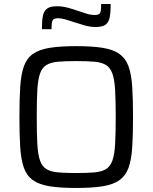

<svg xmlns="http://www.w3.org/2000/svg" viewBox="-20 -925 757 953"><path d="M358.1 8Q277.8 8 225.4 -0.6Q173 -9.3 142.7 -31.2Q112.4 -53.1 98.4 -92.6Q84.4 -132.2 80.4 -193.8Q76.4 -255.4 76.4 -344Q76.4 -432.6 80.4 -494.2Q84.4 -555.8 98.4 -595.4Q112.4 -634.9 142.7 -656.8Q173 -678.7 225.4 -687.4Q277.8 -696 358.1 -696Q438.4 -696 490.8 -687.4Q543.2 -678.7 573.5 -656.8Q603.8 -634.9 618.1 -595.4Q632.3 -555.8 636.3 -494.2Q640.3 -432.6 640.3 -344Q640.3 -255.4 636.3 -193.8Q632.3 -132.2 618.1 -92.6Q603.8 -53.1 573.5 -31.2Q543.2 -9.3 490.8 -0.6Q438.4 8 358.1 8ZM358.1 -66.2Q413.3 -66.2 449.3 -69.4Q485.2 -72.7 506.3 -85.8Q527.4 -98.9 538 -128.5Q548.5 -158.2 551.4 -210.1Q554.4 -262 554.4 -344Q554.4 -426 551.4 -477.9Q548.5 -529.8 538 -559.5Q527.4 -589.1 506.3 -602.2Q485.2 -615.3 449.3 -618.6Q413.3 -621.8 358.1 -621.8Q303.4 -621.8 267.5 -618.6Q231.6 -615.3 210.2 -602.2Q188.8 -589.1 178.5 -559.5Q168.2 -529.8 165.3 -477.9Q162.4 -426 162.4 -344Q162.4 -262 165.3 -210.1Q168.2 -158.2 178.5 -128.5Q188.8 -98.9 210.2 -85.8Q231.6 -72.7 267.5 -69.4Q303.4 -66.2 358.1 -66.2ZM188 -780Q188 -819.3 192.5 -844.4Q197 -869.5 212.9 -881.7Q228.8 -894 261.9 -894Q289.9 -894 317.2 -886.6Q344.5 -879.2 370.8 -869.8Q391.7 -862.9 411.3 -856.7Q430.9 -850.6 451.1 -850.6Q473 -850.6 477.7 -862.4Q482.3 -874.3 482.3 -905H529.4Q529.4 -866.2 524.9 -840.8Q520.4 -815.5 504.8 -803.2Q489.1 -791 456 -791Q426 -791 400.3 -798.9Q374.5 -806.8 347.1 -815.2Q326.2 -822.1 306.1 -828.2Q285.9 -834.4 266.8 -834.4Q245.3 -834.4 240.5 -822.5Q235.6 -810.7 235.6 -780Z"/></svg>

Font: Saira Thin
Style: Regular
Weight: 100
Designer: Hector Gatti with collaboration of the Omnibus-Type team
Foundry: Omnibus-Type
Version: Version 1.101